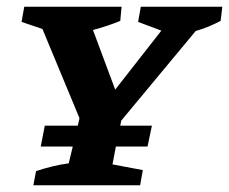

<svg xmlns="http://www.w3.org/2000/svg" viewBox="-20 -550 680 570"><path d="M79 0 87 -42Q111 -50 135.5 -56Q160 -62 184 -65L196 -115H101L113 -177H211L216 -199L106 -464L44 -485L52 -530H341L337 -488Q298 -472 256 -461L322 -284L459 -459L390 -485L398 -530H640L635 -488Q616 -478 597.5 -470.5Q579 -463 561 -458L340 -192L337 -177H431L418 -115H324L314 -62L404 -45L396 0Z"/></svg>

Font: Piazzolla SC SemiBold
Style: Italic
Weight: 600
Italic angle: -11.3°
Designer: Juan Pablo del Peral
Foundry: Huerta Tipografica
Version: Version 1.330